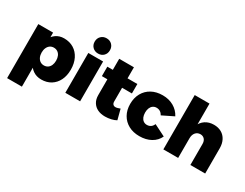

<svg xmlns="http://www.w3.org/2000/svg" viewBox="-95 -1440 2896 2271"><g transform="rotate(30 1352.5 -304.5)"><path d="M417 -551Q493 -551 549.5 -516Q606 -481 637.5 -417.5Q669 -354 669 -269Q669 -186 638.5 -124Q608 -62 552.5 -27.5Q497 7 422 7Q356 7 307.5 -27Q259 -61 232.5 -123.5Q206 -186 206 -270Q206 -356 231.5 -419Q257 -482 304.5 -516.5Q352 -551 417 -551ZM366 -395Q337 -395 315 -380Q293 -365 280.5 -337.5Q268 -310 268 -274Q268 -238 280.5 -210.5Q293 -183 315 -168Q337 -153 366 -153Q396 -153 418.5 -168Q441 -183 453 -210.5Q465 -238 465 -274Q465 -310 453 -337.5Q441 -365 418.5 -380Q396 -395 366 -395ZM66 -544H268V194H66Z M749 -544H951V0H749ZM851 -803Q897 -803 926 -773.5Q955 -744 955 -699Q955 -653 926 -624Q897 -595 851 -595Q806 -595 776.5 -624Q747 -653 747 -699Q747 -744 776.5 -773.5Q806 -803 851 -803Z M1301 -201Q1301 -175 1313.5 -162Q1326 -149 1347 -149Q1359 -149 1375 -153.5Q1391 -158 1409 -165L1445 -26Q1417 -10 1376.5 -0.5Q1336 9 1294 9Q1236 9 1192.5 -12Q1149 -33 1124.5 -73.5Q1100 -114 1100 -170V-667H1301ZM1025 -516H1435V-387H1025Z M1860 -333Q1846 -359 1824 -373Q1802 -387 1773 -387Q1746 -387 1725.5 -372.5Q1705 -358 1694 -332Q1683 -306 1683 -271Q1683 -235 1694 -208.5Q1705 -182 1725.5 -167.5Q1746 -153 1773 -153Q1802 -153 1824 -167.5Q1846 -182 1859 -213L2016 -134Q1985 -67 1918.5 -30Q1852 7 1762 7Q1677 7 1613.5 -27.5Q1550 -62 1514.5 -124.5Q1479 -187 1479 -270Q1479 -354 1514.5 -417.5Q1550 -481 1614 -516Q1678 -551 1764 -551Q1849 -551 1914.5 -513.5Q1980 -476 2015 -409Z M2457 -287Q2457 -328 2435.5 -351.5Q2414 -375 2379 -375Q2338 -374 2314 -345Q2290 -316 2290 -269H2244Q2244 -358 2270.5 -422Q2297 -486 2346 -519Q2395 -552 2463 -552Q2522 -552 2566 -527Q2610 -502 2634.5 -455Q2659 -408 2659 -345V0H2457ZM2088 -742H2290V0H2088Z"/></g></svg>

Font: Alexandria ExtraBold
Style: Regular
Weight: 800
Designer: Mohamed Gaber
Foundry: Kief Type Foundry
Version: Version 5.100